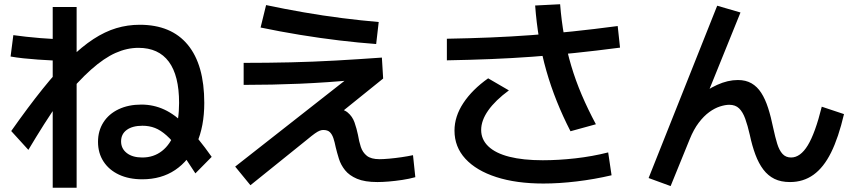

<svg xmlns="http://www.w3.org/2000/svg" viewBox="-20 -820 4040 907"><path d="M652 27Q589 27 542 5Q495 -17 469 -57Q443 -97 443 -150Q443 -202 468.5 -242Q494 -282 540.5 -304Q587 -326 648 -326Q705 -326 756 -302.5Q807 -279 861 -225Q915 -171 980 -79L903 -1Q861 -67 828 -111Q795 -155 767 -180Q739 -205 712 -215.5Q685 -226 653 -226Q606 -226 579 -206.5Q552 -187 552 -152Q552 -118 579 -97Q606 -76 652 -76Q706 -76 745.5 -107Q785 -138 805.5 -195.5Q826 -253 826 -334Q826 -463 777.5 -528.5Q729 -594 634 -594Q580 -594 526 -570Q472 -546 410.5 -491.5Q349 -437 272 -343L261 -341Q225 -291 188 -232.5Q151 -174 114 -112L33 -201Q114 -316 181.5 -400Q249 -484 308 -542Q367 -600 421.5 -635.5Q476 -671 529.5 -687Q583 -703 640 -703Q789 -703 867 -608.5Q945 -514 945 -334Q945 -223 909 -142Q873 -61 807.5 -17Q742 27 652 27ZM229 67V-787H342V67ZM288 -533Q260 -533 227.5 -534.5Q195 -536 159.5 -538.5Q124 -541 91 -544.5Q58 -548 30 -553L43 -654Q70 -650 103 -646.5Q136 -643 171 -640Q206 -637 239 -635.5Q272 -634 299 -634Z M1163 55 1091 -33 1662 -481 1663 -443Q1525 -430 1395.5 -424.5Q1266 -419 1131 -419V-523Q1245 -523 1352 -525.5Q1459 -528 1566 -534Q1673 -540 1784 -548L1790 -449L1527 -237L1471 -242Q1475 -275 1495 -291.5Q1515 -308 1552 -308Q1599 -308 1622 -289Q1645 -270 1655 -241Q1665 -212 1671 -183Q1676 -152 1684.5 -126Q1693 -100 1713 -84Q1733 -68 1773 -68Q1790 -68 1818.5 -70.5Q1847 -73 1877.5 -77.5Q1908 -82 1931 -87L1942 17Q1913 25 1880 30Q1847 35 1816.5 37.5Q1786 40 1763 40Q1703 40 1666.5 24.5Q1630 9 1610 -16Q1590 -41 1581 -70Q1572 -99 1566 -124Q1561 -149 1555 -167Q1549 -185 1538.5 -195.5Q1528 -206 1507 -206Q1499 -206 1490 -202.5Q1481 -199 1467.5 -189.5Q1454 -180 1430 -160ZM1757 -612Q1675 -618 1583 -629Q1491 -640 1396.5 -655.5Q1302 -671 1211 -690L1237 -796Q1322 -778 1413.5 -762Q1505 -746 1596 -734.5Q1687 -723 1769 -716Z M2547 47Q2419 47 2324.5 16.5Q2230 -14 2178.5 -70Q2127 -126 2127 -203Q2127 -270 2169 -333.5Q2211 -397 2286 -450L2384 -393Q2320 -346 2286.5 -298.5Q2253 -251 2253 -206Q2253 -161 2287 -128.5Q2321 -96 2386 -79.5Q2451 -63 2544 -63Q2618 -63 2698 -72Q2778 -81 2853 -100L2869 8Q2788 27 2704.5 37Q2621 47 2547 47ZM2675 -200Q2639 -270 2610.5 -341Q2582 -412 2561 -485.5Q2540 -559 2527 -636Q2514 -713 2508 -794L2626 -800Q2632 -723 2645 -650.5Q2658 -578 2678.5 -509Q2699 -440 2728 -372Q2757 -304 2795 -233ZM2091 -637Q2200 -639 2297 -643Q2394 -647 2489 -654Q2584 -661 2684.5 -671.5Q2785 -682 2898 -697L2909 -595Q2795 -580 2693 -569.5Q2591 -559 2495 -552Q2399 -545 2300 -541Q2201 -537 2091 -535Z M3148 59 3044 21 3368 -793 3478 -761 3304 -331 3267 -355Q3317 -396 3367.5 -419Q3418 -442 3466 -442Q3503 -442 3530 -426.5Q3557 -411 3576 -381.5Q3595 -352 3608.5 -310Q3622 -268 3633 -214Q3642 -172 3651.5 -141Q3661 -110 3676.5 -93Q3692 -76 3717 -76Q3761 -76 3796 -133.5Q3831 -191 3862 -316L3967 -281Q3941 -170 3906 -99.5Q3871 -29 3823 5.5Q3775 40 3712 40Q3669 40 3638.5 25Q3608 10 3586 -19Q3564 -48 3548.5 -89.5Q3533 -131 3522 -183Q3512 -227 3500.5 -259Q3489 -291 3471.5 -308Q3454 -325 3425 -325Q3406 -325 3381 -317Q3356 -309 3330.5 -290.5Q3305 -272 3281 -240.5Q3257 -209 3238 -162Z"/></svg>

Font: M PLUS 2 SemiBold
Style: Regular
Weight: 600
Designer: Coji Morishita
Foundry: UNDERFOREST DESIGN
Version: Version 1.001